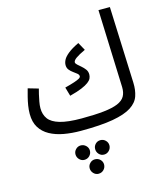

<svg xmlns="http://www.w3.org/2000/svg" viewBox="-143 -809 1072 1235"><g transform="rotate(-15 393.5 -191.5)"><path d="M320 21 346 -55Q434 -55 493.5 -61.5Q553 -68 587.5 -82.5Q622 -97 636 -121.5Q650 -146 649 -182L630 -700H706L726 -191Q728 -142 714.5 -102.5Q701 -63 658.5 -35.5Q616 -8 535 6.5Q454 21 320 21ZM320 21Q260 21 207.5 11.5Q155 2 115 -20Q75 -42 52.5 -78.5Q30 -115 30 -169Q30 -196 34.5 -224Q39 -252 46 -279.5Q53 -307 60 -332L129 -312Q125 -299 120 -276.5Q115 -254 110.5 -230.5Q106 -207 106 -187Q106 -145 127.5 -115.5Q149 -86 201.5 -70.5Q254 -55 346 -55L366 -11ZM312 -215 295 -274Q334 -284 358 -292Q382 -300 393 -306.5Q404 -313 404 -321Q404 -331 393 -340Q382 -349 368.5 -358.5Q355 -368 344.5 -381Q334 -394 334 -413Q334 -430 343.5 -448Q353 -466 378.5 -486.5Q404 -507 450 -529L479 -476Q436 -456 416 -441.5Q396 -427 396 -415Q396 -407 406.5 -397.5Q417 -388 430.5 -376.5Q444 -365 455 -350.5Q466 -336 466 -316Q466 -303 460.5 -290.5Q455 -278 438.5 -265.5Q422 -253 392 -240.5Q362 -228 312 -215ZM359 317Q340 317 326 302.5Q312 288 312 268Q312 249 326 235Q340 221 359 221Q380 221 394 235Q408 249 408 268Q408 288 394 302.5Q380 317 359 317ZM425 207Q405 207 391.5 192.5Q378 178 378 158Q378 139 391.5 125Q405 111 425 111Q445 111 459 125Q473 139 473 158Q473 178 459 192.5Q445 207 425 207ZM294 207Q275 207 261 192.5Q247 178 247 158Q247 139 261 125Q275 111 294 111Q314 111 328.5 125Q343 139 343 158Q343 178 329 192.5Q315 207 294 207Z"/></g></svg>

Font: Noto Sans Arabic Condensed
Style: Regular
Weight: 400
Width: 3
Designer: Monotype Design Team, Nadine Chahine, Nizar Qandah and Khaled Hosny
Foundry: Monotype Imaging Inc.
Version: Version 2.012